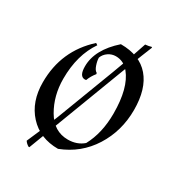

<svg xmlns="http://www.w3.org/2000/svg" viewBox="-193 -861 989 1071"><g transform="rotate(30 301.0 -326.0)"><path d="M158 87H153Q137 78 127 63Q175 -44 213 -143L353 -511Q393 -615 431 -732Q454 -734 469 -739L473 -736Q460 -706 390 -524ZM301 15Q184 15 113 -62.5Q42 -140 42 -265Q42 -469 190 -603L202 -595Q131 -492 131 -339Q131 -230 181.5 -143.5Q232 -57 322 -57Q381 -57 421 -92Q471 -184 471 -310Q471 -475 408 -552Q374 -594 323 -594Q297 -594 275 -579Q253 -564 244 -540Q244 -520 253 -493.5Q262 -467 276 -460L278 -453Q256 -426 245 -396Q243 -395 237 -395Q201 -395 201 -459Q201 -567 313 -666Q435 -666 497.5 -593Q560 -520 560 -384.5Q560 -249 491.5 -140.5Q423 -32 301 15Z"/></g></svg>

Font: Almendra SC
Style: Regular
Weight: 400
Designer: Ana Sanfelippo
Foundry: Ana Sanfelippo
Version: Version 1.003